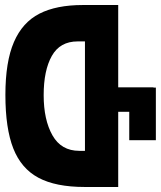

<svg xmlns="http://www.w3.org/2000/svg" viewBox="-20 -745 641 765"><path d="M1.5 -367Q1.5 -499 35.5 -577.5Q69.5 -656 137 -690.5Q204.5 -725 310 -725H451V-397H591.5V-396H601V-186.5H495V-299.5H451V0H317.5Q202 0 133.2 -36.8Q64.5 -73.5 33 -153.5Q1.5 -233.5 1.5 -367ZM318.5 -144V-580H289.5Q219 -580 186.5 -522.2Q154 -464.5 154 -366Q154 -267.5 189 -205.8Q224 -144 296 -144Z"/></svg>

Font: JuliaMono Black
Style: Regular
Weight: 900
Monospace: yes
Designer: cormullion
Foundry: corm
Version: Version 0.054; ttfautohint (v1.8.4)